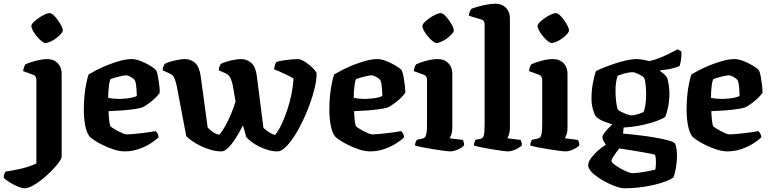

<svg xmlns="http://www.w3.org/2000/svg" viewBox="-109 -820 4173 1040"><path d="M23 200Q11 200 -12 190.5Q-35 181 -57 167.5Q-79 154 -89 142Q-89 130 -85 121Q-81 112 -78 109Q-43 104 -12 97.5Q19 91 44 83Q69 75 88 65V-388Q88 -397 84 -404.5Q80 -412 70 -415L16 -435Q18 -448 22 -458.5Q26 -469 29 -472Q40 -477 60 -483.5Q80 -490 103.5 -495Q127 -500 147 -500Q182 -500 203.5 -477.5Q225 -455 225 -421V28Q225 38 210 59Q195 80 171.5 104Q148 128 121 150Q94 172 68 186Q42 200 23 200ZM137 -587Q129 -587 116 -597.5Q103 -608 90.5 -623Q78 -638 69.5 -653.5Q61 -669 61 -679Q61 -688 72.5 -699.5Q84 -711 100.5 -722.5Q117 -734 133.5 -741.5Q150 -749 159 -749Q169 -749 181 -738Q193 -727 204 -711.5Q215 -696 223 -681Q231 -666 231 -655Q231 -647 220 -635Q209 -623 194 -612Q179 -601 163 -594Q147 -587 137 -587Z M566 0Q539 0 508 -10Q477 -20 448.5 -34Q420 -48 400 -61.5Q380 -75 375 -82Q359 -104 352 -143.5Q345 -183 345 -226Q345 -264 348.5 -301Q352 -338 358.5 -369Q365 -400 371 -417Q386 -426 413 -440Q440 -454 473.5 -467.5Q507 -481 541.5 -490.5Q576 -500 606 -500Q625 -500 651.5 -490Q678 -480 702.5 -465.5Q727 -451 737 -439Q743 -427 747 -403.5Q751 -380 754 -356Q757 -332 756 -317Q744 -300 726.5 -284Q709 -268 691.5 -256Q674 -244 662 -238Q641 -232 611.5 -228Q582 -224 548 -221.5Q514 -219 479 -218Q480 -186 483 -163Q486 -140 490 -135Q493 -132 504 -125Q515 -118 529 -110.5Q543 -103 556.5 -97.5Q570 -92 578 -92Q591 -92 611.5 -94Q632 -96 655 -98.5Q678 -101 699 -104Q720 -107 734 -110Q739 -105 744 -97Q749 -89 750 -76Q736 -62 708 -44Q680 -26 643.5 -13Q607 0 566 0ZM540 -284Q557 -285 574 -286.5Q591 -288 606.5 -291.5Q622 -295 632 -300Q632 -311 631 -327.5Q630 -344 628 -360Q626 -376 622 -384Q618 -391 608.5 -397.5Q599 -404 589.5 -408Q580 -412 574 -412Q566 -412 549 -408.5Q532 -405 515 -400Q498 -395 489 -391Q484 -378 481.5 -360Q479 -342 478 -323.5Q477 -305 477 -290Q490 -287 507.5 -285.5Q525 -284 540 -284Z M1091 0Q1063 0 1034.5 -8Q1006 -16 980 -28.5Q954 -41 933.5 -55Q913 -69 900 -82L848 -356Q844 -374 837 -393.5Q830 -413 810 -422L772 -439Q772 -450 776 -459.5Q780 -469 783 -474Q793 -480 813.5 -486Q834 -492 856 -496Q878 -500 891 -500Q926 -500 948.5 -478.5Q971 -457 978 -408L1016 -129Q1025 -119 1042 -106.5Q1059 -94 1079 -90Q1096 -110 1112 -139Q1128 -168 1142.5 -202.5Q1157 -237 1167 -271L1152 -356Q1149 -374 1141 -393.5Q1133 -413 1115 -422L1076 -439Q1076 -450 1080 -459.5Q1084 -469 1087 -474Q1098 -480 1118 -486Q1138 -492 1159.5 -496Q1181 -500 1195 -500Q1230 -500 1253 -478.5Q1276 -457 1282 -409L1318 -127Q1328 -118 1344 -106.5Q1360 -95 1381 -89Q1400 -112 1417 -148.5Q1434 -185 1448 -227.5Q1462 -270 1470.5 -313.5Q1479 -357 1481 -394Q1472 -401 1457.5 -408Q1443 -415 1427.5 -422.5Q1412 -430 1398 -435.5Q1384 -441 1376 -444Q1377 -458 1380.5 -468.5Q1384 -479 1388 -484Q1402 -489 1423.5 -492.5Q1445 -496 1467.5 -498Q1490 -500 1505 -500Q1517 -500 1534 -490.5Q1551 -481 1567.5 -467.5Q1584 -454 1595 -441Q1606 -428 1606 -421Q1606 -389 1596 -345.5Q1586 -302 1568.5 -254.5Q1551 -207 1529.5 -162Q1508 -117 1484 -80.5Q1460 -44 1437 -22Q1414 0 1394 0Q1368 0 1343 -7.5Q1318 -15 1295.5 -26Q1273 -37 1255 -50.5Q1237 -64 1225 -77L1207 -141Q1188 -103 1167.5 -71Q1147 -39 1127 -19.5Q1107 0 1091 0Z M1896 0Q1869 0 1838 -10Q1807 -20 1778.5 -34Q1750 -48 1730 -61.5Q1710 -75 1705 -82Q1689 -104 1682 -143.5Q1675 -183 1675 -226Q1675 -264 1678.5 -301Q1682 -338 1688.5 -369Q1695 -400 1701 -417Q1716 -426 1743 -440Q1770 -454 1803.5 -467.5Q1837 -481 1871.5 -490.5Q1906 -500 1936 -500Q1955 -500 1981.5 -490Q2008 -480 2032.5 -465.5Q2057 -451 2067 -439Q2073 -427 2077 -403.5Q2081 -380 2084 -356Q2087 -332 2086 -317Q2074 -300 2056.5 -284Q2039 -268 2021.5 -256Q2004 -244 1992 -238Q1971 -232 1941.5 -228Q1912 -224 1878 -221.5Q1844 -219 1809 -218Q1810 -186 1813 -163Q1816 -140 1820 -135Q1823 -132 1834 -125Q1845 -118 1859 -110.5Q1873 -103 1886.5 -97.5Q1900 -92 1908 -92Q1921 -92 1941.5 -94Q1962 -96 1985 -98.5Q2008 -101 2029 -104Q2050 -107 2064 -110Q2069 -105 2074 -97Q2079 -89 2080 -76Q2066 -62 2038 -44Q2010 -26 1973.5 -13Q1937 0 1896 0ZM1870 -284Q1887 -285 1904 -286.5Q1921 -288 1936.5 -291.5Q1952 -295 1962 -300Q1962 -311 1961 -327.5Q1960 -344 1958 -360Q1956 -376 1952 -384Q1948 -391 1938.5 -397.5Q1929 -404 1919.5 -408Q1910 -412 1904 -412Q1896 -412 1879 -408.5Q1862 -405 1845 -400Q1828 -395 1819 -391Q1814 -378 1811.5 -360Q1809 -342 1808 -323.5Q1807 -305 1807 -290Q1820 -287 1837.5 -285.5Q1855 -284 1870 -284Z M2331 0Q2320 0 2294 -3.5Q2268 -7 2236.5 -12Q2205 -17 2178 -22.5Q2151 -28 2139 -32Q2139 -40 2142 -48.5Q2145 -57 2149 -63L2174 -68Q2185 -70 2191.5 -75.5Q2198 -81 2201 -97.5Q2204 -114 2204 -146V-388Q2204 -398 2199.5 -405Q2195 -412 2187 -415L2132 -435Q2134 -446 2137 -456Q2140 -466 2146 -472Q2164 -481 2198.5 -490.5Q2233 -500 2263 -500Q2298 -500 2319.5 -478Q2341 -456 2341 -421V-127Q2341 -106 2335.5 -91Q2330 -76 2326 -71L2398 -62Q2400 -58 2402.5 -50.5Q2405 -43 2405 -33Q2400 -26 2386.5 -18Q2373 -10 2358 -5Q2343 0 2331 0ZM2255 -587Q2247 -587 2234 -597.5Q2221 -608 2208.5 -623Q2196 -638 2187.5 -653.5Q2179 -669 2179 -679Q2179 -688 2190.5 -699.5Q2202 -711 2218.5 -722.5Q2235 -734 2251.5 -741.5Q2268 -749 2277 -749Q2287 -749 2299 -738Q2311 -727 2322 -711.5Q2333 -696 2341 -681Q2349 -666 2349 -655Q2349 -647 2338 -635Q2327 -623 2312 -612Q2297 -601 2281 -594Q2265 -587 2255 -587Z M2643 0Q2633 0 2607.5 -3.5Q2582 -7 2551.5 -12Q2521 -17 2495.5 -22.5Q2470 -28 2458 -32Q2458 -40 2461 -49Q2464 -58 2467 -63L2489 -67Q2506 -69 2511 -85Q2516 -101 2516 -146V-688Q2516 -696 2512.5 -703.5Q2509 -711 2499 -714L2430 -735Q2432 -749 2436.5 -758.5Q2441 -768 2444 -772Q2455 -777 2478 -783.5Q2501 -790 2528 -795Q2555 -800 2575 -800Q2610 -800 2631.5 -778Q2653 -756 2653 -721V-127Q2653 -106 2648 -91.5Q2643 -77 2639 -71L2711 -62Q2713 -58 2715.5 -50Q2718 -42 2718 -33Q2712 -26 2698.5 -18Q2685 -10 2670 -5Q2655 0 2643 0Z M2955 0Q2944 0 2918 -3.5Q2892 -7 2860.5 -12Q2829 -17 2802 -22.5Q2775 -28 2763 -32Q2763 -40 2766 -48.5Q2769 -57 2773 -63L2798 -68Q2809 -70 2815.5 -75.5Q2822 -81 2825 -97.5Q2828 -114 2828 -146V-388Q2828 -398 2823.5 -405Q2819 -412 2811 -415L2756 -435Q2758 -446 2761 -456Q2764 -466 2770 -472Q2788 -481 2822.5 -490.5Q2857 -500 2887 -500Q2922 -500 2943.5 -478Q2965 -456 2965 -421V-127Q2965 -106 2959.5 -91Q2954 -76 2950 -71L3022 -62Q3024 -58 3026.5 -50.5Q3029 -43 3029 -33Q3024 -26 3010.5 -18Q2997 -10 2982 -5Q2967 0 2955 0ZM2879 -587Q2871 -587 2858 -597.5Q2845 -608 2832.5 -623Q2820 -638 2811.5 -653.5Q2803 -669 2803 -679Q2803 -688 2814.5 -699.5Q2826 -711 2842.5 -722.5Q2859 -734 2875.5 -741.5Q2892 -749 2901 -749Q2911 -749 2923 -738Q2935 -727 2946 -711.5Q2957 -696 2965 -681Q2973 -666 2973 -655Q2973 -647 2962 -635Q2951 -623 2936 -612Q2921 -601 2905 -594Q2889 -587 2879 -587Z M3271 200Q3258 200 3234 192.5Q3210 185 3183 171.5Q3156 158 3132 142Q3108 126 3092.5 108.5Q3077 91 3077 75Q3077 58 3092 37Q3107 16 3129.5 -4Q3152 -24 3173 -36Q3167 -44 3160.5 -56Q3154 -68 3154 -76Q3154 -86 3165.5 -101Q3177 -116 3192 -131Q3207 -146 3218 -154L3270 -143L3266 -96Q3276 -96 3304 -93Q3332 -90 3368.5 -85.5Q3405 -81 3442 -74.5Q3479 -68 3507.5 -60.5Q3536 -53 3547 -44Q3553 -31 3555.5 -12.5Q3558 6 3558 21Q3558 54 3552.5 88Q3547 122 3538 142Q3524 152 3496.5 162.5Q3469 173 3433 181.5Q3397 190 3355 195Q3313 200 3271 200ZM3315 118Q3331 118 3354 115Q3377 112 3400.5 107.5Q3424 103 3440 99Q3442 93 3443 82Q3444 71 3444 61Q3444 50 3443 38Q3442 26 3439 19Q3437 17 3418 13Q3399 9 3372.5 4.5Q3346 0 3319 -4.5Q3292 -9 3271.5 -12Q3251 -15 3245 -16Q3236 -4 3226 9.5Q3216 23 3209.5 34Q3203 45 3203 51Q3203 58 3217 69.5Q3231 81 3251 92Q3271 103 3289 110.5Q3307 118 3315 118ZM3266 -129Q3234 -138 3208.5 -146Q3183 -154 3165 -161Q3147 -168 3135.5 -175.5Q3124 -183 3118 -190Q3110 -202 3102.5 -228.5Q3095 -255 3095 -285Q3095 -334 3103 -372.5Q3111 -411 3118 -434Q3128 -440 3154.5 -451Q3181 -462 3214.5 -473.5Q3248 -485 3281.5 -492.5Q3315 -500 3339 -500Q3354 -500 3374 -496.5Q3394 -493 3407 -489Q3430 -493 3459.5 -504.5Q3489 -516 3517 -530Q3545 -544 3561 -553L3582 -541Q3583 -521 3580 -498.5Q3577 -476 3572 -462Q3547 -452 3521 -446.5Q3495 -441 3468 -440V-434Q3475 -429 3485 -421Q3495 -413 3504 -400Q3510 -384 3513.5 -359.5Q3517 -335 3517 -314Q3517 -276 3510 -241.5Q3503 -207 3494 -187Q3481 -177 3447.5 -164.5Q3414 -152 3366.5 -142Q3319 -132 3266 -129ZM3313 -195Q3320 -195 3333 -198Q3346 -201 3358.5 -205.5Q3371 -210 3377 -213Q3383 -227 3387 -252.5Q3391 -278 3391 -304Q3391 -335 3388 -362Q3385 -389 3380 -398Q3376 -404 3364 -411Q3352 -418 3338.5 -423.5Q3325 -429 3318 -429Q3309 -429 3294.5 -426.5Q3280 -424 3264.5 -419.5Q3249 -415 3237 -410Q3232 -398 3228.5 -377Q3225 -356 3225 -329Q3225 -307 3227 -285Q3229 -263 3232 -247Q3235 -231 3238 -226Q3243 -221 3257.5 -213.5Q3272 -206 3288.5 -200.5Q3305 -195 3313 -195Z M3831 0Q3804 0 3773 -10Q3742 -20 3713.5 -34Q3685 -48 3665 -61.5Q3645 -75 3640 -82Q3624 -104 3617 -143.5Q3610 -183 3610 -226Q3610 -264 3613.5 -301Q3617 -338 3623.5 -369Q3630 -400 3636 -417Q3651 -426 3678 -440Q3705 -454 3738.5 -467.5Q3772 -481 3806.5 -490.5Q3841 -500 3871 -500Q3890 -500 3916.5 -490Q3943 -480 3967.5 -465.5Q3992 -451 4002 -439Q4008 -427 4012 -403.5Q4016 -380 4019 -356Q4022 -332 4021 -317Q4009 -300 3991.5 -284Q3974 -268 3956.5 -256Q3939 -244 3927 -238Q3906 -232 3876.5 -228Q3847 -224 3813 -221.5Q3779 -219 3744 -218Q3745 -186 3748 -163Q3751 -140 3755 -135Q3758 -132 3769 -125Q3780 -118 3794 -110.5Q3808 -103 3821.5 -97.5Q3835 -92 3843 -92Q3856 -92 3876.5 -94Q3897 -96 3920 -98.5Q3943 -101 3964 -104Q3985 -107 3999 -110Q4004 -105 4009 -97Q4014 -89 4015 -76Q4001 -62 3973 -44Q3945 -26 3908.5 -13Q3872 0 3831 0ZM3805 -284Q3822 -285 3839 -286.5Q3856 -288 3871.5 -291.5Q3887 -295 3897 -300Q3897 -311 3896 -327.5Q3895 -344 3893 -360Q3891 -376 3887 -384Q3883 -391 3873.5 -397.5Q3864 -404 3854.5 -408Q3845 -412 3839 -412Q3831 -412 3814 -408.5Q3797 -405 3780 -400Q3763 -395 3754 -391Q3749 -378 3746.5 -360Q3744 -342 3743 -323.5Q3742 -305 3742 -290Q3755 -287 3772.5 -285.5Q3790 -284 3805 -284Z"/></svg>

Font: Texturina 12pt
Style: Bold
Weight: 700
Designer: Guillermo Torres Carreño
Foundry: Omnibus-Type
Version: Version 1.002